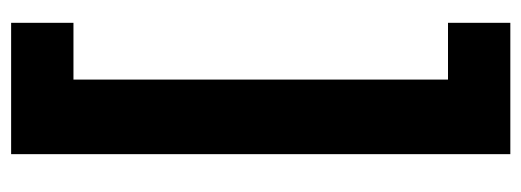

<svg xmlns="http://www.w3.org/2000/svg" viewBox="-316 -455 937 345"><g transform="rotate(90 152.5 -282.5)"><path d="M21 54H123V-619H21V-731H257V166H21Z"/></g></svg>

Font: Noto Sans ExtraCondensed ExtraBold
Style: Regular
Weight: 800
Width: 2
Designer: Monotype Design Team
Foundry: Monotype Imaging Inc.
Version: Version 2.013; ttfautohint (v1.8.4.7-5d5b)